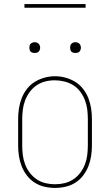

<svg xmlns="http://www.w3.org/2000/svg" viewBox="-20 -914 540 942"><path d="M250 8Q224 8 198 2Q172 -4 150 -18Q128 -32 112 -53Q96 -74 86.5 -98Q77 -122 73 -148Q69 -174 69 -200V-330Q69 -356 73 -382Q77 -408 86.5 -432.5Q96 -457 112.5 -478Q129 -499 151 -512.5Q173 -526 198.5 -533Q224 -540 250 -540Q276 -540 301.5 -533Q327 -526 349 -512.5Q371 -499 387.5 -478Q404 -457 413.5 -432.5Q423 -408 427 -382Q431 -356 431 -330V-200Q431 -174 427 -148Q423 -122 413.5 -98Q404 -74 388 -53Q372 -32 350 -18Q328 -4 302 2Q276 8 250 8ZM250 -10Q274 -10 297 -15.5Q320 -21 339.5 -34Q359 -47 373.5 -66Q388 -85 396.5 -107Q405 -129 408 -152.5Q411 -176 411 -200V-330Q411 -354 408 -377.5Q405 -401 396.5 -423Q388 -445 373.5 -464.5Q359 -484 338.5 -496.5Q318 -509 294.5 -514.5Q271 -520 248 -520Q224 -520 201 -514Q178 -508 159 -495Q140 -482 126 -463Q112 -444 103.5 -422Q95 -400 92 -376.5Q89 -353 89 -330V-200Q89 -176 92 -152.5Q95 -129 103.5 -107Q112 -85 126.5 -66Q141 -47 160.5 -34Q180 -21 203 -15.5Q226 -10 250 -10ZM350 -654Q345 -654 339.5 -655.5Q334 -657 330.5 -660.5Q327 -664 325.5 -669.5Q324 -675 324 -680Q324 -685 325.5 -690.5Q327 -696 330.5 -699.5Q334 -703 339.5 -705Q345 -707 350 -707Q355 -707 360.5 -705Q366 -703 369.5 -699.5Q373 -696 375 -690.5Q377 -685 377 -680Q377 -675 375 -669.5Q373 -664 369.5 -660.5Q366 -657 360.5 -655.5Q355 -654 350 -654ZM150 -654Q145 -654 139.5 -655.5Q134 -657 130.5 -660.5Q127 -664 125.5 -669.5Q124 -675 124 -680Q124 -685 125.5 -690.5Q127 -696 130.5 -699.5Q134 -703 139.5 -705Q145 -707 150 -707Q155 -707 160.5 -705Q166 -703 169.5 -699.5Q173 -696 175 -690.5Q177 -685 177 -680Q177 -675 175 -669.5Q173 -664 169.5 -660.5Q166 -657 160.5 -655.5Q155 -654 150 -654ZM100 -876V-894H400V-876Z"/></svg>

Font: Iosevka Slab Thin
Style: Regular
Weight: 100
Monospace: yes
Designer: Belleve Invis
Foundry: Belleve Invis
Version: Version 11.1.0; ttfautohint (v1.8.3)